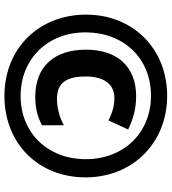

<svg xmlns="http://www.w3.org/2000/svg" viewBox="26 -790 774 866"><g transform="rotate(90 413.0 -357.0)"><path d="M413 10C627 10 780 -143 780 -356C780 -569 624 -724 412 -724C201 -724 46 -571 46 -358C46 -149 195 10 413 10ZM413 -63C247 -63 126 -183 126 -356C126 -527 242 -651 412 -651C578 -651 698 -529 698 -357C698 -187 581 -63 413 -63ZM417 -129C466 -129 506 -139 545 -159V-258C507 -237 464 -227 425 -227C356 -227 325 -267 325 -356C325 -441 361 -486 422 -486C456 -486 489 -477 523 -459L564 -548C517 -571 469 -584 414 -584C277 -584 204 -495 204 -358C204 -217 278 -129 417 -129Z"/></g></svg>

Font: Noto Sans Thai Looped SemiCondensed ExtraBold
Style: Regular
Weight: 800
Width: 4
Designer: Sasikarn Vongin, Ben Mitchell
Foundry: The Fontpad Ltd
Version: Version 1.001